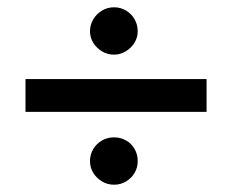

<svg xmlns="http://www.w3.org/2000/svg" viewBox="-20 -522 637 527"><path d="M50 -215V-305H547V-215ZM227 -80Q227 -98 236 -113Q245 -128 260 -136.5Q275 -145 293 -145Q311 -145 326 -136.5Q341 -128 349.5 -113Q358 -98 358 -80Q358 -62 349.5 -47.5Q341 -33 326 -24Q311 -15 293 -15Q275 -15 260 -24Q245 -33 236 -47.5Q227 -62 227 -80ZM227 -436Q227 -454 236 -469Q245 -484 260 -493Q275 -502 293 -502Q311 -502 326 -493Q341 -484 349.5 -469Q358 -454 358 -436Q358 -419 349 -404.5Q340 -390 325 -381Q310 -372 293 -372Q275 -372 260 -381Q245 -390 236 -404.5Q227 -419 227 -436Z"/></svg>

Font: Mach
Style: Regular
Weight: 400
Version: Version 1.002